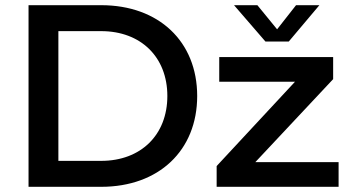

<svg xmlns="http://www.w3.org/2000/svg" viewBox="-20 -720 1360 740"><path d="M90 0H370C592 0 740 -140 740 -350C740 -560 592 -700 370 -700H90ZM370 -100H205V-600H370C523 -600 625 -500 625 -350C625 -200 523 -100 370 -100ZM1093 -560 1211 -700H1121L1048 -607L972 -700H882L1003 -560ZM815 0H1285V-95H964L1264 -415V-500H825V-405H1117L815 -80Z"/></svg>

Font: Goli Medium
Style: Regular
Weight: 500
Designer: jaikishan Patel
Foundry: MagicType
Version: Version 1.000;Glyphs 3.2 (3242)